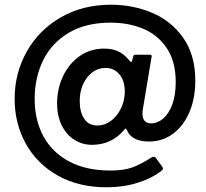

<svg xmlns="http://www.w3.org/2000/svg" viewBox="-20 -681 874 814"><path d="M561.5 94.5C601.2 82.2 634.3 66 661 46C667.7 40.7 671 36.3 671 33C671 31.7 670 29.3 668 26L641 -11C639 -14.3 636 -16 632 -16C627.3 -16 623.3 -14.7 620 -12C590.7 6.7 564.2 20.3 540.5 29C516.8 37.7 485.7 42 447 42C380.3 42 323 29.5 275 4.5C227 -20.5 190.3 -55.8 165 -101.5C139.7 -147.2 127 -200.7 127 -262C127 -322 139 -376.5 163 -425.5C187 -474.5 223.2 -513.3 271.5 -542C319.8 -570.7 379 -585 449 -585C498.3 -585 543.7 -576.7 585 -560C626.3 -543.3 660 -516.2 686 -478.5C712 -440.8 725 -392.3 725 -333C725 -296.3 720.2 -264.8 710.5 -238.5C700.8 -212.2 688 -192.2 672 -178.5C656 -164.8 639 -158 621 -158C596.3 -158 584 -172 584 -200C584 -207.3 585 -216 587 -226L623 -442C623.7 -446.7 621.3 -449 616 -449H554C549.3 -449 546.3 -447 545 -443L540 -423C539.3 -420.3 538.2 -418.8 536.5 -418.5C534.8 -418.2 533.3 -418.7 532 -420C519.3 -437.3 504.2 -450.8 486.5 -460.5C468.8 -470.2 447.3 -475 422 -475C382.7 -475 347.8 -464.3 317.5 -443C287.2 -421.7 263.7 -393.2 247 -357.5C230.3 -321.8 222 -283.3 222 -242C222 -207.3 228.5 -176.7 241.5 -150C254.5 -123.3 272.3 -102.8 295 -88.5C317.7 -74.2 342.7 -67 370 -67C425.3 -67 470.7 -88 506 -130C509.3 -134 511.3 -136 512 -136C514 -136 516 -134 518 -130C523.3 -115.3 533.7 -103.5 549 -94.5C564.3 -85.5 585.3 -81 612 -81C650 -81 683.8 -92 713.5 -114C743.2 -136 766.3 -166.5 783 -205.5C799.7 -244.5 808 -289 808 -339C808 -411 791.2 -471.2 757.5 -519.5C723.8 -567.8 679.8 -603.5 625.5 -626.5C571.2 -649.5 512.7 -661 450 -661C370 -661 299 -643 237 -607C175 -571 127 -522.5 93 -461.5C59 -400.5 42 -334 42 -262C42 -192.7 57.7 -129.5 89 -72.5C120.3 -15.5 165.5 29.7 224.5 63C283.5 96.3 352.7 113 432 113C478.7 113 521.8 106.8 561.5 94.5ZM337 -177.5C324.3 -196.5 318 -221.3 318 -252C318 -292 328.5 -325.5 349.5 -352.5C370.5 -379.5 396.7 -393 428 -393C451.3 -393 470.7 -384 486 -366C501.3 -348 509 -324 509 -294C509 -286 508.7 -280 508 -276C504.7 -242 492 -212.3 470 -187C448 -161.7 422 -149 392 -149C368 -149 349.7 -158.5 337 -177.5Z"/></svg>

Font: Libre Franklin SemiBold
Style: Regular
Weight: 600
Designer: Pablo Impallari, Rodrigo Fuenzalida
Foundry: Impallari Type
Version: Version 1.002; ttfautohint (v1.5)